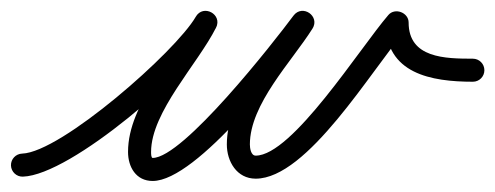

<svg xmlns="http://www.w3.org/2000/svg" viewBox="-32 -299 903 350"><path d="M-12 2.7C-11.6 14.2 -1.9 23.4 9.7 23C97.9 20.2 316.6 -169.9 361.3 -247.5C368.1 -259.3 361.9 -270.4 352.5 -275.4C343.1 -280.5 330.5 -279.6 324.3 -267.4C286 -191.4 201.4 -110.9 201.4 -22C201.4 5.3 215.9 30.9 246.3 30.9C327.1 30.9 488.5 -180.7 536.7 -245.5C544.8 -256.3 539.7 -267.9 530.9 -274C522 -280.1 509.4 -280.6 502.2 -269.2C458.6 -200.5 381.5 -121.1 381.5 -35.7C381.5 -4.6 399.8 26.7 434.1 26.7C528.4 26.7 645.1 -171.6 707.8 -244.3C713.8 -251.2 704.5 -259.2 693.8 -263.2C683.1 -267.2 670.9 -267.1 670.9 -258C670.9 -164.4 754.2 -150.1 830 -150C841.6 -150 851 -159.4 851 -171C851 -182.6 841.6 -192 830 -192C779.8 -192.1 712.9 -192.8 712.9 -258C712.9 -267.1 706.6 -274 698.9 -276.9C691.2 -279.8 681.9 -278.6 676 -271.7C624.1 -211.5 500.7 -15.3 434.1 -15.3C425.3 -15.3 423.5 -29.2 423.5 -35.7C423.5 -109.2 499.4 -186.3 537.6 -246.8C544.8 -258.1 540.2 -269.5 531.8 -275.3C523.3 -281.1 511.1 -281.3 503 -270.5C466.5 -221.4 301.8 -11.1 246.3 -11.1C243.6 -11.1 243.4 -18 243.4 -22C243.4 -94.8 328.5 -182.3 361.8 -248.6C368 -260.7 362.1 -271.6 353.1 -276.5C344 -281.4 331.7 -280.3 324.9 -268.5C288.4 -205.1 79.4 -21.2 8.3 -19C-3.2 -18.6 -12.4 -8.9 -12 2.7Z"/></svg>

Font: FRB American Cursive Guidelines Medium
Style: Italic
Weight: 500
Italic angle: -25°
Version: Version 2.0;Modular Font Editor K font №1